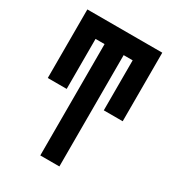

<svg xmlns="http://www.w3.org/2000/svg" viewBox="-178 -623 855 941"><g transform="rotate(30 250.0 -152.5)"><path d="M196 215V-415H145V-132H38V-520H462V-132H355V-415H304V215Z"/></g></svg>

Font: Iosevka SS04 Extrabold
Style: Regular
Weight: 800
Monospace: yes
Designer: Belleve Invis
Foundry: Belleve Invis
Version: Version 19.0.0; ttfautohint (v1.8.4)